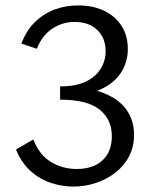

<svg xmlns="http://www.w3.org/2000/svg" viewBox="-20 -684 557 709"><path d="M393 -181Q393 -243 347.5 -279.5Q302 -316 202 -316V-365Q260 -365 296.5 -382.5Q333 -400 351.5 -429.5Q370 -459 370 -495Q370 -544 339 -573.5Q308 -603 255 -603Q211 -603 173.5 -578.5Q136 -554 116 -504L59 -523Q77 -571 108.5 -602Q140 -633 181 -648.5Q222 -664 268 -664Q323 -664 364 -644.5Q405 -625 428.5 -589Q452 -553 452 -503Q452 -454 426 -414.5Q400 -375 348.5 -352.5Q297 -330 219 -330V-363Q304 -363 361 -341Q418 -319 446.5 -279.5Q475 -240 475 -186Q475 -142 456.5 -106.5Q438 -71 405.5 -46Q373 -21 333 -8Q293 5 251 5Q210 5 168.5 -8.5Q127 -22 93 -52.5Q59 -83 39 -132L103 -169Q125 -112 168 -86Q211 -60 263 -60Q324 -60 358.5 -92Q393 -124 393 -181Z"/></svg>

Font: Ysabeau Office Medium
Style: Regular
Weight: 500
Designer: Christian Thalmann (Catharsis Fonts)
Version: Version 2.001;gftools[0.9.30]; featfreeze: tnum,lnum,ss02